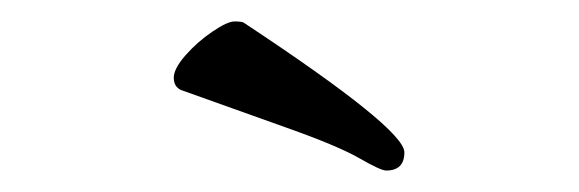

<svg xmlns="http://www.w3.org/2000/svg" viewBox="-20 -733 540 179"><path d="M357 -591Q357 -574 340 -574Q335 -574 315 -585.5Q295 -597 247 -614Q199 -631 149 -649Q142 -652 142 -660.5Q142 -669 153 -681.5Q164 -694 178 -703.5Q192 -713 198.5 -713Q205 -713 207 -712Q357 -613 357 -591Z"/></svg>

Font: LXGW WenKai
Style: Regular
Weight: 400
Designer: LXGW / Fontworks Inc.
Foundry: LXGW / Fontworks Inc.
Version: Version 1.520; June 14, 2025